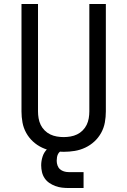

<svg xmlns="http://www.w3.org/2000/svg" viewBox="-20 -755 640 965"><path d="M300 8Q272 8 244.5 3.5Q217 -1 191.5 -13Q166 -25 145.5 -44Q125 -63 111.5 -87.5Q98 -112 93 -139.5Q88 -167 88 -195V-735H171V-195Q171 -178 174 -160.5Q177 -143 184.5 -127.5Q192 -112 204.5 -99.5Q217 -87 232.5 -79.5Q248 -72 265.5 -69Q283 -66 300 -66Q317 -66 334.5 -69Q352 -72 367.5 -79.5Q383 -87 395.5 -99.5Q408 -112 415.5 -127.5Q423 -143 426 -160.5Q429 -178 429 -195V-735H512V-195Q512 -167 507 -139.5Q502 -112 488.5 -87.5Q475 -63 454.5 -44Q434 -25 408.5 -13Q383 -1 355.5 3.5Q328 8 300 8ZM325 190Q308 190 291 188Q274 186 258 180Q242 174 228 164.5Q214 155 204.5 141Q195 127 191 110Q187 93 187 76Q187 54 194 32Q201 10 217.5 -6Q234 -22 256 -28.5Q278 -35 300 -35V0Q291 0 283.5 5.5Q276 11 272 18.5Q268 26 266.5 35Q265 44 265 53Q265 65 269 76.5Q273 88 281.5 95.5Q290 103 301.5 106.5Q313 110 325 110H400V190Z"/></svg>

Font: Iosevka Curly Extended
Style: Regular
Weight: 400
Width: 7
Monospace: yes
Designer: Belleve Invis
Foundry: Belleve Invis
Version: Version 11.1.0; ttfautohint (v1.8.3)